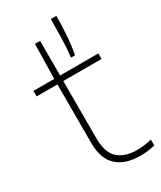

<svg xmlns="http://www.w3.org/2000/svg" viewBox="-205 -880 808 961"><g transform="rotate(-30 199.0 -399.5)"><path d="M308 9Q222.5 9 174.8 -34.5Q127 -78 127 -171V-508H7V-540H127L131 -740H161V-540H382V-508H161V-177Q161 -94.5 200 -59.2Q239 -24 310 -24Q346 -24 394 -35V-1Q368.5 5 349.5 7Q330.5 9 308 9ZM253 -590Q259 -642.5 260.5 -702Q262 -761.5 262 -808H294Q294 -759.5 290.2 -701.5Q286.5 -643.5 276 -590Z"/></g></svg>

Font: Encode Sans Exp Th
Style: Regular
Weight: 100
Width: 7
Designer: Multiple Designers
Foundry: Impallari Type
Version: Version 3.002; ttfautohint (v1.8.3) -l 8 -r 50 -G 200 -x 14 